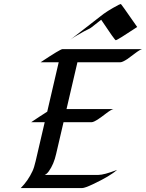

<svg xmlns="http://www.w3.org/2000/svg" viewBox="-20 -951 739 971"><path d="M185.5 -636.2Q285.2 -702.6 295.9 -702.6H699.2Q688.5 -700.7 661.6 -680.2Q634.8 -659.7 624 -652.3Q599.1 -636.2 588.9 -636.2H371.6L316.4 -399.4H553.7Q543 -397.5 516.1 -377Q489.3 -356.4 478.5 -349.6Q453.6 -333 443.4 -333H301.3L264.2 -173.8Q252.4 -120.1 226.6 -84.5Q217.3 -71.3 206.1 -66.4H477.5Q506.3 -66.4 571.8 -91.8Q538.1 -61 449.2 -19Q408.7 0 396 0H85Q121.6 -36.6 144.5 -85.9Q152.3 -102.1 160.4 -136.7Q168.5 -171.4 180.9 -224.9Q193.4 -278.3 206.1 -333H137.7Q158.2 -346.7 178.2 -360.1Q198.2 -373.5 218.8 -386.2L276.9 -636.2ZM565.4 -747.6Q560.5 -747.6 491.7 -851.1L442.4 -812.5Q435.5 -807.1 427.2 -803.5Q418.9 -799.8 405.3 -792.5Q358.9 -767.6 335.4 -750L484.4 -865.7Q519.5 -895 580.6 -926.8Q588.9 -930.7 590.1 -930.7Q591.3 -930.7 592.5 -929.2Q593.8 -927.7 595.2 -925.8Q599.6 -919.9 608.9 -907.2Q621.6 -890.1 673.8 -814.5Q573.2 -747.6 565.4 -747.6Z"/></svg>

Font: Fondamento
Style: Italic
Weight: 400
Italic angle: -12°
Version: Version 1.000